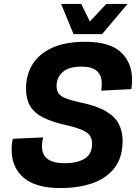

<svg xmlns="http://www.w3.org/2000/svg" viewBox="-20 -938 710 974"><path d="M287 16Q162 16 100.5 -36Q39 -88 39 -179Q39 -211 45 -234L199 -241Q197 -235 195 -222Q193 -209 193 -195Q193 -153 221.5 -131.5Q250 -110 310 -110Q370 -110 408.5 -132.5Q447 -155 447 -209Q447 -230 438 -246.5Q429 -263 401 -276.5Q373 -290 317 -303Q244 -319 199 -342Q154 -365 133 -400Q112 -435 112 -488Q112 -558 145 -611.5Q178 -665 244.5 -695.5Q311 -726 413 -726Q537 -726 593.5 -673Q650 -620 650 -533Q650 -505 646 -486L493 -478Q495 -484 495.5 -495Q496 -506 496 -518Q496 -555 472 -577.5Q448 -600 393 -600Q328 -600 297.5 -572Q267 -544 267 -502Q267 -479 277 -464.5Q287 -450 313 -439.5Q339 -429 389 -418Q471 -401 517.5 -373.5Q564 -346 583 -308.5Q602 -271 602 -224Q602 -140 561.5 -87Q521 -34 450 -9Q379 16 287 16ZM353 -765 290 -918H392L436 -829L519 -918H627L498 -765Z"/></svg>

Font: Geist
Style: Bold Italic
Weight: 700
Italic angle: -12°
Designer: Basement.studio, Andrés Briganti, Mateo Zaragoza
Foundry: Basement.studio, Vercel, Andrés Briganti, Guido Ferreyra, Mateo Zaragoza
Version: Version 1.500; ttfautohint (v1.8.4.7-5d5b)